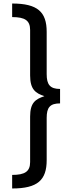

<svg xmlns="http://www.w3.org/2000/svg" viewBox="-20 -923 388 1090"><path d="M49 -903V-826C121 -826 151 -807 151 -753V-495C151 -416 181 -394 232 -377C181 -360 151 -340 151 -261V-3C151 51 121 70 49 70V147C194 147 245 99 245 -14V-254C245 -313 264 -336 321 -336V-418C264 -418 245 -443 245 -502V-742C245 -855 194 -903 49 -903Z"/></svg>

Font: Glow Sans SC Normal Medium
Style: Regular
Weight: 600
Designer: Ryoko NISHIZUKA (kana, bopomofo & ideographs); Paul D. Hunt (Latin, Greek & Cyrillic); Sandoll Communications, Soo-young
Version: Version 0.93